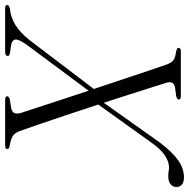

<svg xmlns="http://www.w3.org/2000/svg" viewBox="-40 -738 752 765"><g transform="rotate(90 336.5 -356.0)"><path d="M284 -643.5Q289 -627 301 -589.2Q313 -551.5 329.2 -500.5Q345.5 -449.5 364 -393L522.5 -616.5Q561 -667 593.8 -689.8Q626.5 -712.5 661 -712.5Q681.5 -712.5 690.8 -703.5Q700 -694.5 699.5 -682.5Q699.5 -668.5 688.8 -659.5Q678 -650.5 660 -650Q645.5 -649.5 634.8 -651.8Q624 -654 610.5 -652Q590.5 -648.5 569 -633Q547.5 -617.5 521.5 -581L371 -371Q393 -304.5 414 -241Q435 -177.5 451.8 -129Q468.5 -80.5 476 -60.5Q483 -39.5 495.5 -31Q508 -22.5 535.5 -18Q548.5 -16 548.5 -9Q548.5 0 533.5 0H353Q338 0 338 -8Q338 -15.5 353 -19L385.5 -24Q415 -29.5 404 -64.5Q399 -79 386 -119.2Q373 -159.5 354.5 -215.5Q336 -271.5 316 -332.5L135.5 -89.5Q110.5 -55.5 112 -41Q113.5 -26.5 138.5 -23L164.5 -19.5Q177.5 -17.5 177.5 -10.5Q177.5 0 161.5 0H-13.5Q-25.5 0 -25.5 -8.5Q-25 -15.5 -10.5 -19Q22.5 -22 53 -40.2Q83.5 -58.5 114.5 -97.5L309 -353.5Q288 -416 268.5 -475Q249 -534 233.5 -579.2Q218 -624.5 211 -645Q204 -663.5 193.8 -670.8Q183.5 -678 160.5 -681Q145 -684 145 -691.5Q145.5 -700 160 -700H337.5Q351 -700 351 -692Q351 -685 337 -681.5L304 -677Q275.5 -672.5 284 -643.5Z"/></g></svg>

Font: Fraunces 72pt Light
Style: Italic
Weight: 300
Italic angle: -16°
Version: Version 1.000;[b76b70a41]